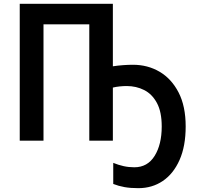

<svg xmlns="http://www.w3.org/2000/svg" viewBox="-20 -734 1031 1002"><path d="M569 -388Q595 -392 622.5 -394Q650 -396 674 -396Q751 -396 813 -359.5Q875 -323 912 -251.5Q949 -180 949 -74Q949 29 917 101Q885 173 829.5 210.5Q774 248 702 248Q661 248 630 242.5Q599 237 571 226V116Q598 127 625 133Q652 139 681 139Q750 139 787 79.5Q824 20 824 -74Q824 -150 799 -196.5Q774 -243 732.5 -264Q691 -285 641 -285Q624 -285 604.5 -283Q585 -281 569 -277V0H446V-607H207V0H83V-714H569Z"/></svg>

Font: Noto Sans SemiCondensed SemiBold
Style: Regular
Weight: 600
Width: 4
Designer: Monotype Design Team
Foundry: Monotype Imaging Inc.
Version: Version 2.013; ttfautohint (v1.8.4.7-5d5b)